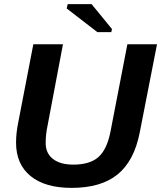

<svg xmlns="http://www.w3.org/2000/svg" viewBox="-20 -903 783 933"><path d="M336 -103Q417 -103 458.5 -140Q500 -177 517 -264L599 -688H743L659 -259Q632 -121 551.5 -55.5Q471 10 328 10Q199 10 128.5 -47.5Q58 -105 58 -210Q58 -257 69 -310L142 -688H286L211 -292Q202 -250 202 -208Q202 -158 237.5 -130.5Q273 -103 336 -103ZM521 -747H453L304 -862L309 -883H425L524 -762Z"/></svg>

Font: Libra Sans
Style: Bold Italic
Weight: 700
Italic angle: -12°
Foundry: Context Ltd
Version: Version 1.002